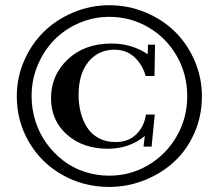

<svg xmlns="http://www.w3.org/2000/svg" viewBox="-20 -737 846 742"><path d="M402.3 -14.6Q303.2 -14.6 221.2 -61Q139.2 -107.4 92 -188Q44.9 -268.6 44.9 -365.2Q44.9 -437 73.2 -502.2Q101.6 -567.4 149.4 -614.3Q197.3 -661.1 263.4 -689Q329.6 -716.8 402.3 -716.8Q475.6 -716.8 542 -689.2Q608.4 -661.6 656.2 -614.5Q704.1 -567.4 732.2 -502.2Q760.3 -437 760.3 -365.2Q760.3 -287.6 730.5 -221.2Q700.7 -154.8 651.1 -110.1Q601.6 -65.4 536.9 -40Q472.2 -14.6 402.3 -14.6ZM401.9 -58.1Q484.4 -58.1 553.7 -99.4Q623 -140.6 663.3 -211.2Q703.6 -281.7 703.6 -365.2Q703.6 -449.7 663.3 -520.3Q623 -590.8 553.7 -631.3Q484.4 -671.9 402.3 -671.9Q340.8 -671.9 285.2 -647.7Q229.5 -623.5 189.5 -582.5Q149.4 -541.5 125.7 -485.1Q102.1 -428.7 102.1 -366.2Q102.1 -315.9 116.9 -268.8Q131.8 -221.7 159.2 -183.8Q186.5 -146 223.1 -117.4Q259.8 -88.9 305.9 -73.5Q352.1 -58.1 401.9 -58.1ZM397 -162.1Q300.8 -162.1 239 -216.6Q177.2 -271 177.2 -357.9Q177.2 -446.8 242.2 -507.8Q307.1 -568.8 410.2 -568.8Q489.7 -568.8 550.8 -527.3L551.8 -564.5H579.1L577.1 -443.4H543Q531.2 -486.3 500 -515.6Q468.8 -544.9 422.4 -544.9Q359.9 -544.9 321.8 -498.3Q283.7 -451.7 283.7 -370.1Q283.7 -334 292 -302Q300.3 -270 316.9 -244.1Q333.5 -218.3 361.6 -203.1Q389.6 -188 425.8 -188Q476.6 -188 507.1 -218.3Q537.6 -248.5 543.9 -294.4H578.1L565.9 -170.4H534.7L539.6 -211.4Q479.5 -162.1 397 -162.1Z"/></svg>

Font: Elstob SemiBold
Style: Regular
Weight: 600
Designer: Peter S. Baker
Version: Version 1.015